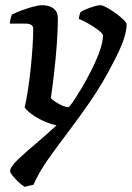

<svg xmlns="http://www.w3.org/2000/svg" viewBox="-20 -520 508 740"><path d="M75 200Q56 188 37.5 167.5Q19 147 19 140Q19 124 47.5 96.5Q76 69 117 34.5Q158 0 198 -37Q177 -41 152.5 -51.5Q128 -62 107 -76.5Q86 -91 75 -106Q82 -135 88 -175Q94 -215 98.5 -258Q103 -301 105.5 -340.5Q108 -380 108 -409Q108 -429 78 -429H18Q18 -437 21 -448.5Q24 -460 26 -464Q40 -471 62.5 -479.5Q85 -488 107 -494Q129 -500 142 -500Q169 -500 186 -487.5Q203 -475 203 -449Q203 -406 199 -350Q195 -294 188.5 -238.5Q182 -183 176 -142Q186 -131 208 -119Q230 -107 243 -107Q247 -107 261.5 -128Q276 -149 295.5 -182Q315 -215 334 -253Q353 -291 365 -325.5Q377 -360 377 -383Q377 -390 359.5 -403.5Q342 -417 320 -429.5Q298 -442 284 -447Q284 -453 286.5 -462Q289 -471 291 -474Q298 -479 313 -485Q328 -491 343 -495.5Q358 -500 366 -500Q375 -500 391.5 -491Q408 -482 426 -469Q444 -456 456 -444Q468 -432 468 -426Q468 -399 454.5 -361.5Q441 -324 414 -274Q374 -196 329.5 -131.5Q285 -67 242.5 -11Q200 45 165 94.5Q130 144 109 192Z"/></svg>

Font: Texturina 72pt 72pt SemiBold
Style: Italic
Weight: 600
Italic angle: -11°
Designer: Guillermo Torres Carreño
Foundry: Omnibus-Type
Version: Version 1.002; ttfautohint (v1.8.3)